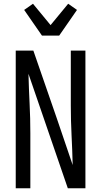

<svg xmlns="http://www.w3.org/2000/svg" viewBox="-20 -1005 540 1025"><path d="M64 0V-735H158L284 -371L368 -124Q366 -204 362 -283Q358 -362 358 -441V-735H436V0H342L132 -611Q134 -531 138 -452Q142 -373 142 -294V0ZM204 -815 109 -952 156 -985 250 -871 344 -985 391 -952 296 -815Z"/></svg>

Font: HulyMono
Style: Regular
Weight: 400
Monospace: yes
Designer: Belleve Invis
Foundry: Belleve Invis
Version: Version 33.2.5; ttfautohint (v1.8.4)